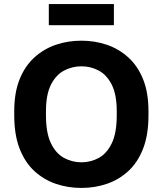

<svg xmlns="http://www.w3.org/2000/svg" viewBox="-20 -912 799 944"><path d="M380 12Q314 12 255 -8Q196 -28 149.5 -70.5Q103 -113 76.5 -181Q50 -249 50 -345V-365Q50 -457 76.5 -522.5Q103 -588 149.5 -630Q196 -672 255 -692Q314 -712 380 -712Q446 -712 505 -692Q564 -672 610.5 -630Q657 -588 683.5 -522.5Q710 -457 710 -365V-345Q710 -249 683.5 -181Q657 -113 610.5 -70.5Q564 -28 505 -8Q446 12 380 12ZM380 -114Q426 -114 465.5 -135.5Q505 -157 529.5 -207.5Q554 -258 554 -345V-365Q554 -447 529.5 -495.5Q505 -544 465.5 -565Q426 -586 380 -586Q335 -586 295 -565Q255 -544 230.5 -495.5Q206 -447 206 -365V-345Q206 -258 230.5 -207.5Q255 -157 295 -135.5Q335 -114 380 -114ZM220 -788V-892H540V-788Z"/></svg>

Font: Golos Text SemiBold
Style: Regular
Weight: 600
Designer: A.Korolkova, Vitaly Kuzmin
Foundry: ParaType Ltd
Version: Version 2.004